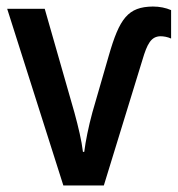

<svg xmlns="http://www.w3.org/2000/svg" viewBox="-20 -568 544 588"><path d="M448 -548C372 -547 346 -512 313 -397L263 -224C251 -180 242 -135 238 -103H234C230 -137 220 -179 208 -223L117 -541H2L174 0H298L416 -384C431 -435 443 -456 471 -457C481 -457 493 -455 504 -450V-537C488 -544 469 -548 448 -548Z"/></svg>

Font: Noto Sans UI SemiCondensed Medium
Style: Regular
Weight: 500
Width: 4
Designer: Monotype Design Team
Foundry: Monotype Imaging Inc.
Version: Version 1.901